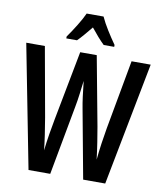

<svg xmlns="http://www.w3.org/2000/svg" viewBox="-99 -1017 926 1097"><g transform="rotate(10 364.0 -469.0)"><path d="M412 -938H314C296 -897 256 -834 224 -789V-778H286C307 -798 334 -831 363 -866C391 -831 417 -801 441 -778H502V-789C469 -836 432 -893 412 -938ZM725 -714H614L541 -313C531 -257 521 -189 515 -126C507 -194 496 -260 487 -312L412 -714H316L239 -311C229 -259 217 -189 210 -126C205 -177 194 -248 183 -313L111 -714H3L142 0H268L342 -401C352 -451 358 -510 364 -556C371 -489 378 -436 385 -400L459 0H587Z"/></g></svg>

Font: Noto Sans Display Condensed Medium
Style: Regular
Weight: 500
Width: 3
Designer: Monotype Design Team
Foundry: Monotype Imaging Inc.
Version: Version 1.900